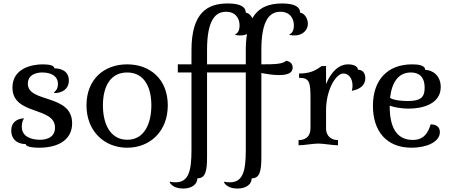

<svg xmlns="http://www.w3.org/2000/svg" viewBox="-20 -840 2610 1110"><path d="M378 -375C378 -429 333 -445 294 -445C294 -460 270 -468 228 -468C162 -468 52 -444 52 -334C52 -171 298 -226 298 -102C298 -32 223 -32 211 -32C164 -32 106 -48 106 -107C106 -118 108 -141 118 -153L116 -156C79 -153 45 -134 45 -85C45 -40 74 -7 129 -7C129 13 190 14 206 14C320 14 397 -34 397 -127C397 -299 141 -243 141 -356C141 -413 198 -421 224 -421C278 -421 315 -399 315 -354C315 -327 301 -311 292 -307L295 -302C338 -302 378 -324 378 -375Z M715 14C847 14 950 -80 950 -231C950 -383 847 -468 715 -468C583 -468 480 -383 480 -231C480 -82 583 14 715 14ZM716 -32C617 -32 575 -124 575 -231C575 -338 617 -421 715 -421C814 -421 855 -336 855 -231C855 -125 814 -32 716 -32Z M1008 -468V-421H1087V27C1087 150 1070 214 995 214C986 214 970 213 964 210L961 215C978 243 1012 250 1039 250C1091 250 1121 224 1121 191C1168 191 1177 149 1177 68V-421H1401V27C1401 150 1384 214 1309 214C1300 214 1284 213 1278 210L1275 215C1292 243 1326 250 1353 250C1405 250 1435 224 1435 191C1482 191 1491 149 1491 68V-418C1517 -413 1555 -406 1593 -406C1643 -406 1672 -418 1672 -449C1672 -464 1665 -483 1635 -489C1614 -470 1574 -468 1491 -468V-551C1491 -729 1542 -772 1601 -772C1656 -772 1679 -734 1679 -693C1679 -667 1670 -648 1654 -642V-638C1665 -636 1675 -635 1683 -635C1729 -635 1760 -666 1760 -702C1760 -727 1745 -762 1715 -767C1715 -799 1685 -820 1611 -820C1539 -820 1476 -800 1439 -734C1432 -750 1419 -764 1401 -767C1401 -799 1371 -820 1297 -820C1179 -820 1087 -767 1087 -549V-468ZM1177 -551C1177 -729 1228 -772 1287 -772C1342 -772 1365 -734 1365 -693C1365 -667 1356 -648 1340 -642V-638C1351 -636 1361 -635 1369 -635C1383 -635 1397 -638 1408 -643C1403 -616 1401 -584 1401 -549V-468H1177Z M1865 -202C1865 -321 1922 -415 1965 -415C1991 -415 2018 -393 2018 -345C2018 -336 2017 -326 2014 -315C2070 -325 2092 -354 2092 -388C2092 -419 2075 -437 2049 -437C2049 -459 2020 -468 1991 -468C1944 -468 1897 -432 1865 -354V-458H1840C1804 -433 1775 -415 1709 -415V-390C1770 -390 1775 -366 1775 -266V-99C1775 -47 1742 -30 1706 -30V0C1737 0 1789 -10 1820 -10C1851 -10 1903 0 1934 0V-30C1902 -30 1865 -47 1865 -99Z M2366 -31C2268 -31 2233 -112 2233 -225V-229C2259 -220 2299 -212 2343 -212C2421 -212 2528 -238 2528 -337C2528 -406 2477 -436 2438 -436C2438 -463 2397 -468 2363 -468C2219 -468 2136 -377 2136 -228C2136 -83 2213 14 2360 14C2445 14 2523 -19 2523 -76C2523 -107 2501 -121 2470 -121C2447 -45 2407 -31 2366 -31ZM2355 -421C2400 -421 2435 -399 2435 -332C2435 -276 2410 -256 2338 -256C2302 -256 2257 -260 2235 -274C2245 -365 2284 -421 2355 -421Z"/></svg>

Font: Milonga
Style: Regular
Weight: 400
Designer: Pablo Impallari, Brenda Gallo, Rodrigo Fuenzalida
Foundry: Pablo Impallari, Brenda Gallo, Rodrigo Fuenzalida
Version: Version 1.000